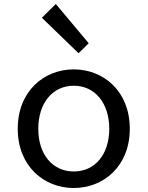

<svg xmlns="http://www.w3.org/2000/svg" viewBox="-20 -929 740 963"><path d="M190 -840 374 -662 425 -712 260 -909ZM69 -283C69 -95 201 14 350 14C499 14 631 -95 631 -283C631 -472 499 -581 350 -581C201 -581 69 -472 69 -283ZM528 -283C528 -155 457 -69 350 -69C243 -69 172 -155 172 -283C172 -411 243 -499 350 -499C457 -499 528 -411 528 -283Z"/></svg>

Font: Kawkab Mono Light
Style: Bold
Weight: 400
Monospace: yes
Designer: Abdullah Arif
Foundry: Abdullah Arif
Version: Version 1.000;PS 000.500;hotconv 1.0.88;makeotf.lib2.5.64775